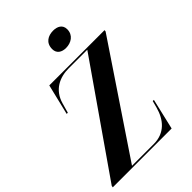

<svg xmlns="http://www.w3.org/2000/svg" viewBox="-286 -1053 1172 1172"><g transform="rotate(-45 299.5 -467.0)"><path d="M378 -803C422 -803 464 -828 464 -879C464 -919 432 -934 397 -934C354 -934 313 -913 313 -858C313 -820 342 -803 378 -803ZM-22 0H486L533 -200H523L511 -155C489 -73 437 -10 342 -10H154L620 -704L621 -714H144L96 -516H106L124 -580C150 -670 223 -704 302 -704H462L-20 -11Z"/></g></svg>

Font: Noto Serif Display Condensed
Style: Bold Italic
Weight: 700
Width: 3
Italic angle: -12°
Designer: Monotype Design Team
Foundry: Monotype Imaging Inc.
Version: Version 2.009